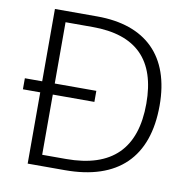

<svg xmlns="http://www.w3.org/2000/svg" viewBox="-80 -793 871 873"><g transform="rotate(10 355.5 -357.0)"><path d="M299 -714H104V-380H24V-329H104V0H276C519 0 649 -124 649 -364C649 -592 524 -714 299 -714ZM287 -663C489 -663 588 -563 588 -362C588 -155 484 -51 272 -51H162V-329H354V-380H162V-663Z"/></g></svg>

Font: Noto Sans Bengali Light
Style: Regular
Weight: 300
Designer: Jelle Bosma - Monotype Design Team
Foundry: Monotype Imaging Inc.
Version: Version 2.003